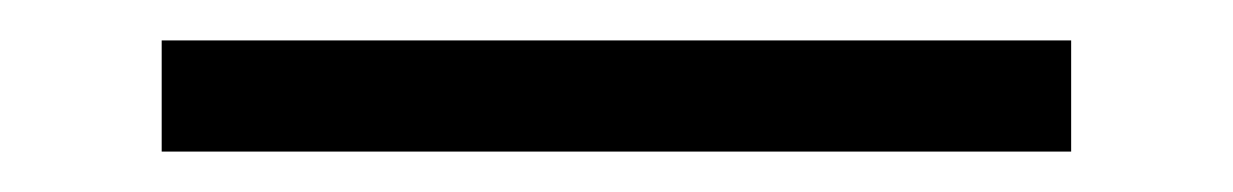

<svg xmlns="http://www.w3.org/2000/svg" viewBox="-20 -20 610 95"><path d="M60 0H510V55H60Z"/></svg>

Font: Athiti Medium
Style: Regular
Weight: 500
Designer: CadsonDemak Team
Foundry: CadsonDemak
Version: Version 1.033